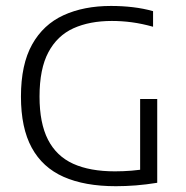

<svg xmlns="http://www.w3.org/2000/svg" viewBox="-20 -622 627 646"><path d="M370 4.5Q265 4.5 194 -27Q123 -58.5 86.8 -125Q50.5 -191.5 50.5 -297Q50.5 -405 88 -472.2Q125.5 -539.5 193.8 -570.8Q262 -602 353.5 -602Q391 -602 427 -597.8Q463 -593.5 495 -584.5V-532Q457.5 -542.5 423.8 -547Q390 -551.5 356.5 -551.5Q281.5 -551.5 227 -526.8Q172.5 -502 142.8 -446.2Q113 -390.5 113 -297Q113 -207.5 141.5 -152Q170 -96.5 226.2 -71Q282.5 -45.5 366.5 -45.5Q394.5 -45.5 423 -47.8Q451.5 -50 475 -55L451.5 -30.5V-289H509V-7Q472 -1 437.2 1.8Q402.5 4.5 370 4.5Z"/></svg>

Font: Encode Sans SC Condensed Thin Light
Style: Regular
Weight: 300
Version: Version 3.002